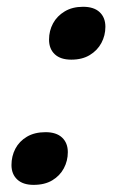

<svg xmlns="http://www.w3.org/2000/svg" viewBox="-20 -522 337 552"><path d="M111 -142Q142 -142 158.5 -126.5Q175 -111 175 -84.5Q175 -59.5 163.5 -38Q152 -16.5 130.2 -3.5Q108.5 9.5 76.5 9.5Q46 9.5 29.5 -6Q13 -21.5 13 -47.5Q13 -73 24.2 -94.5Q35.5 -116 57.5 -129Q79.5 -142 111 -142ZM219 -502.5Q250 -502.5 266.5 -487Q283 -471.5 283 -445Q283 -420 271.5 -398.5Q260 -377 238.2 -363.8Q216.5 -350.5 185 -350.5Q154 -350.5 137.5 -366Q121 -381.5 121 -408Q121 -433.5 132.5 -454.8Q144 -476 166 -489.2Q188 -502.5 219 -502.5Z"/></svg>

Font: Newsreader 9pt Medium
Style: Italic
Weight: 500
Italic angle: -17°
Designer: Hugues Gentile
Foundry: Production Type
Version: Version 1.003